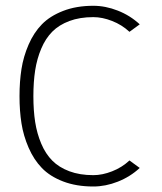

<svg xmlns="http://www.w3.org/2000/svg" viewBox="-20 -662 570 677"><path d="M436.5 -96.2 472.7 -69.8Q439 -38.6 395.5 -21.5Q352.1 -4.4 309.1 -4.4Q249 -4.4 202.6 -22.2Q156.2 -40 127.7 -69.6Q99.1 -99.1 80.8 -141.4Q62.5 -183.6 55.7 -227.3Q48.8 -271 48.8 -322.8Q48.8 -374.5 55.7 -418.5Q62.5 -462.4 80.8 -504.6Q99.1 -546.9 127.7 -576.2Q156.2 -605.5 202.6 -623.5Q249 -641.6 309.1 -641.6Q352.1 -641.6 395.5 -624.5Q439 -607.4 472.7 -576.2L436.5 -549.8Q409.7 -574.7 375.2 -588.1Q340.8 -601.6 309.1 -601.6Q261.2 -601.6 224.6 -587.9Q188 -574.2 164.3 -550.3Q140.6 -526.4 125.5 -490.7Q110.4 -455.1 104 -414.1Q97.7 -373 97.7 -322.8Q97.7 -272.5 104 -231.7Q110.4 -190.9 125.5 -155.3Q140.6 -119.6 164.3 -95.7Q188 -71.8 224.6 -58.1Q261.2 -44.4 309.1 -44.4Q340.8 -44.4 375.2 -57.9Q409.7 -71.3 436.5 -96.2Z"/></svg>

Font: AzarMehrMonospaced
Style: SansRegular
Weight: 1
Designer: Amin Abedi
Version: Version 1.00